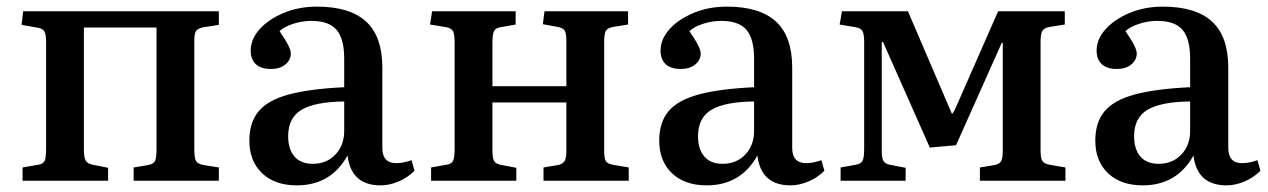

<svg xmlns="http://www.w3.org/2000/svg" viewBox="-20 -545 3823 579"><path d="M48 0V-40L94 -48Q110 -50 114.5 -59.5Q119 -69 119 -98V-421Q119 -443 113 -451.5Q107 -460 91 -462L45 -470L50 -511H640V-470L595 -463Q578 -460 572 -452.5Q566 -445 566 -425V-93Q566 -68 571.5 -59Q577 -50 596 -47L640 -40V0H383V-40L425 -47Q442 -50 447 -58.5Q452 -67 452 -95V-462H233V-94Q233 -70 238.5 -60.5Q244 -51 261 -48L306 -39V0Z M875 14Q809 14 770.5 -22.5Q732 -59 732 -121Q732 -176 760 -209.5Q788 -243 850.5 -260Q913 -277 1018 -282V-368Q1018 -428 995 -455Q972 -482 919 -482Q891 -482 863.5 -473Q836 -464 823 -451Q841 -425 849 -409Q857 -393 857 -384Q857 -364 840.5 -350.5Q824 -337 797 -337Q767 -337 751.5 -351.5Q736 -366 736 -392Q736 -427 763 -457Q790 -487 835.5 -506Q881 -525 936 -525Q1035 -525 1084 -480Q1133 -435 1133 -341V-99Q1133 -53 1175 -53Q1196 -53 1221 -62L1230 -30Q1209 -9 1181.5 2.5Q1154 14 1128 14Q1039 14 1028 -76Q978 14 875 14ZM923 -51Q965 -51 991.5 -79Q1018 -107 1018 -150V-239Q930 -238 889.5 -214Q849 -190 849 -134Q849 -95 868 -73Q887 -51 923 -51Z M1280 0V-40L1325 -48Q1341 -50 1346 -59.5Q1351 -69 1351 -96V-418Q1351 -442 1346 -451Q1341 -460 1326 -463L1277 -471L1283 -511H1535V-471L1490 -463Q1475 -461 1470 -451.5Q1465 -442 1465 -418V-285H1688V-421Q1688 -444 1683 -452.5Q1678 -461 1661 -464L1617 -472L1622 -511H1874V-471L1830 -464Q1812 -461 1807 -452Q1802 -443 1802 -419V-90Q1802 -67 1807 -59Q1812 -51 1829 -48L1876 -40V0H1619V-40L1661 -47Q1677 -50 1682.5 -59Q1688 -68 1688 -92V-236H1465V-91Q1465 -68 1470 -59.5Q1475 -51 1490 -48L1537 -39V0Z M2111 14Q2045 14 2006.5 -22.5Q1968 -59 1968 -121Q1968 -176 1996 -209.5Q2024 -243 2086.5 -260Q2149 -277 2254 -282V-368Q2254 -428 2231 -455Q2208 -482 2155 -482Q2127 -482 2099.5 -473Q2072 -464 2059 -451Q2077 -425 2085 -409Q2093 -393 2093 -384Q2093 -364 2076.5 -350.5Q2060 -337 2033 -337Q2003 -337 1987.5 -351.5Q1972 -366 1972 -392Q1972 -427 1999 -457Q2026 -487 2071.5 -506Q2117 -525 2172 -525Q2271 -525 2320 -480Q2369 -435 2369 -341V-99Q2369 -53 2411 -53Q2432 -53 2457 -62L2466 -30Q2445 -9 2417.5 2.5Q2390 14 2364 14Q2275 14 2264 -76Q2214 14 2111 14ZM2159 -51Q2201 -51 2227.5 -79Q2254 -107 2254 -150V-239Q2166 -238 2125.5 -214Q2085 -190 2085 -134Q2085 -95 2104 -73Q2123 -51 2159 -51Z M2515 0V-40L2560 -48Q2576 -51 2581 -60Q2586 -69 2586 -96V-418Q2586 -442 2581 -451Q2576 -460 2560 -463L2512 -471L2519 -511H2718L2851 -201L2859 -213L2990 -511H3191V-471L3146 -464Q3129 -461 3123.5 -452Q3118 -443 3118 -419V-90Q3118 -68 3123.5 -59.5Q3129 -51 3146 -48L3193 -40V0H2935V-40L2978 -47Q2994 -50 2999 -59Q3004 -68 3004 -92V-416H3001L2863 -107L2784 -100L2643 -418H2639V-91Q2639 -69 2644 -60Q2649 -51 2664 -48L2711 -39V0Z M3426 14Q3360 14 3321.5 -22.5Q3283 -59 3283 -121Q3283 -176 3311 -209.5Q3339 -243 3401.5 -260Q3464 -277 3569 -282V-368Q3569 -428 3546 -455Q3523 -482 3470 -482Q3442 -482 3414.5 -473Q3387 -464 3374 -451Q3392 -425 3400 -409Q3408 -393 3408 -384Q3408 -364 3391.5 -350.5Q3375 -337 3348 -337Q3318 -337 3302.5 -351.5Q3287 -366 3287 -392Q3287 -427 3314 -457Q3341 -487 3386.5 -506Q3432 -525 3487 -525Q3586 -525 3635 -480Q3684 -435 3684 -341V-99Q3684 -53 3726 -53Q3747 -53 3772 -62L3781 -30Q3760 -9 3732.5 2.5Q3705 14 3679 14Q3590 14 3579 -76Q3529 14 3426 14ZM3474 -51Q3516 -51 3542.5 -79Q3569 -107 3569 -150V-239Q3481 -238 3440.5 -214Q3400 -190 3400 -134Q3400 -95 3419 -73Q3438 -51 3474 -51Z"/></svg>

Font: Literata 36pt Medium
Style: Regular
Weight: 500
Designer: Latin by Veronika Burian and Jose Scaglione. Greek by Irene Vlachou. Cyrillic by Vera Evstafieva.
Foundry: TypeTogether
Version: Version 3.002